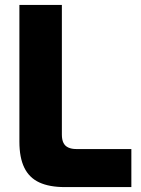

<svg xmlns="http://www.w3.org/2000/svg" viewBox="-20 -762 576 782"><path d="M244 0Q181 0 140 -19Q99 -38 79 -79Q59 -120 59 -185V-742H232V-214Q232 -193 238.5 -180Q245 -167 258.5 -161Q272 -155 290 -155H515V0Z"/></svg>

Font: Exo Thin ExtraBold
Style: Regular
Weight: 800
Version: Version 2.000